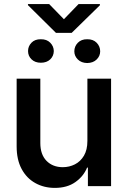

<svg xmlns="http://www.w3.org/2000/svg" viewBox="-20 -917 629 946"><path d="M410.6 -222.7V-529.3H527.3V0H413.1V-91.3H409.2Q391.6 -48.3 351.3 -19.8Q311 8.8 250 8.8Q196.8 8.8 154.1 -14.9Q111.3 -38.6 86.7 -84.2Q62 -129.9 62 -195.8V-529.3H178.7V-211.9Q178.7 -155.8 209.2 -124.5Q239.7 -93.3 289.6 -93.3Q321.3 -93.3 348.9 -107.2Q376.5 -121.1 393.6 -149.9Q410.6 -178.7 410.6 -222.7ZM118.2 -665.5Q118.2 -689 135 -706.5Q151.9 -724.1 181.2 -723.6Q210 -724.1 227.3 -706.8Q244.6 -689.5 245.1 -665.5Q244.6 -640.6 227.3 -624.3Q210 -607.9 181.2 -607.9Q152.8 -607.9 135.5 -624.5Q118.2 -641.1 118.2 -665.5ZM346.2 -664.1Q346.2 -688.5 363.5 -706.3Q380.9 -724.1 409.7 -723.6Q439 -724.1 456.3 -706.3Q473.6 -688.5 473.6 -664.1Q473.6 -641.1 456.3 -624Q439 -606.9 409.7 -606.4Q380.9 -606.9 363.5 -624Q346.2 -641.1 346.2 -664.1ZM222.2 -897 294.9 -822.3 367.2 -897H472.2V-891.1L333 -754.9H255.9L117.7 -891.6V-897Z"/></svg>

Font: Inter Cardless Tabular Medium
Style: Regular
Weight: 500
Designer: Rasmus Andersson
Foundry: rsms
Version: Version 4.000;git-4fc901f